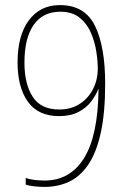

<svg xmlns="http://www.w3.org/2000/svg" viewBox="-20 -815 491 754"><path d="M393 -487Q393 -371 375.5 -292.5Q358 -214 326 -167.5Q294 -121 250.5 -101Q207 -81 155 -81Q137 -81 116.5 -83Q96 -85 81 -90V-116Q95 -111 115 -108.5Q135 -106 155 -106Q255 -106 310 -194Q365 -282 367 -465H366Q357 -442 338.5 -417Q320 -392 288.5 -375.5Q257 -359 212 -359Q130 -359 89.5 -415.5Q49 -472 49 -570Q49 -676 93.5 -735.5Q138 -795 215 -795Q313 -795 353 -713.5Q393 -632 393 -487ZM217 -769Q148 -769 112 -717Q76 -665 76 -569Q76 -486 108 -435.5Q140 -385 213 -385Q259 -385 293 -407Q327 -429 345.5 -465.5Q364 -502 364 -546Q364 -576 358 -614Q352 -652 336.5 -687.5Q321 -723 292 -746Q263 -769 217 -769Z"/></svg>

Font: Noto Sans Kannada UI Condensed Thin
Style: Regular
Weight: 100
Width: 3
Designer: Jelle Bosma - Monotype Design Team
Foundry: Monotype Imaging Inc.
Version: Version 2.005; ttfautohint (v1.8.4.7-5d5b)